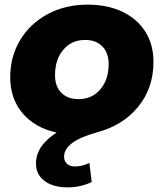

<svg xmlns="http://www.w3.org/2000/svg" viewBox="-20 -571 705 827"><path d="M641 -305Q641 -192 575.5 -111.5Q510 -31 398 -1Q256 38 256 104Q256 123 268.5 134.5Q281 146 303 146Q333 146 365 131L375 213Q327 236 271 236Q209 236 172 208.5Q135 181 135 133Q135 57 224 0Q131 -20 77.5 -83Q24 -146 24 -238Q24 -327 66.5 -398Q109 -469 185 -510Q261 -551 357 -551Q443 -551 507 -520.5Q571 -490 606 -434.5Q641 -379 641 -305ZM448 -295Q448 -343 421 -371Q394 -399 346 -399Q289 -399 253 -357Q217 -315 217 -247Q217 -199 244 -171.5Q271 -144 319 -144Q376 -144 412 -186Q448 -228 448 -295Z"/></svg>

Font: Montserrat Alternates ExtraBold
Style: Italic
Weight: 800
Italic angle: -11.3°
Designer: Julieta Ulanovsky
Foundry: Julieta Ulanovsky
Version: Version 7.200